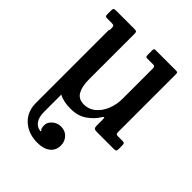

<svg xmlns="http://www.w3.org/2000/svg" viewBox="-222 -632 1004 1004"><g transform="rotate(45 280.0 -130.0)"><path d="M333.5 183Q333.5 218.5 307.8 239.2Q282 260 236 260Q169 260 126.2 221.2Q83.5 182.5 83.5 117V-423.5H87V-438Q87 -450.5 83.5 -454.2Q80 -458 69.5 -458H36.5Q26.5 -458 23 -460.8Q19.5 -463.5 19.5 -474V-499.5Q19.5 -513 22.8 -516.5Q26 -520 39.5 -520H174.5Q185.5 -520 189 -516.8Q192.5 -513.5 192.5 -503.5V-166.5Q192.5 -113 209.5 -83.2Q226.5 -53.5 266.5 -53.5Q302 -53.5 329.5 -76Q357 -98.5 372.8 -136.2Q388.5 -174 388.5 -220V-440.5Q388.5 -451 385.5 -454.5Q382.5 -458 375 -458H332.5Q324.5 -458 321.8 -460.5Q319 -463 319 -473.5V-506Q319 -515 321.2 -517.5Q323.5 -520 331.5 -520H480.5Q491 -520 493 -517Q495 -514 495 -503.5V-80.5Q495 -68 498.2 -65Q501.5 -62 512 -62H545Q553.5 -62 556.8 -58.8Q560 -55.5 560 -44.5V-20Q560 -8 557 -4Q554 0 542.5 0H415.5Q402.5 0 397.2 -4.5Q392 -9 392 -24V-64.5Q392 -79 389.5 -81.8Q387 -84.5 379 -72Q358.5 -38.5 322.2 -13.5Q286 11.5 232.5 11.5Q179 11.5 146.5 -7V117Q146.5 159.5 160.5 178.8Q174.5 198 189 202.2Q203.5 206.5 206 204.5Q208.5 202 202.5 196.8Q196.5 191.5 196.5 169Q196.5 146.5 216.8 129.2Q237 112 265 112Q295.5 112 314.5 132.8Q333.5 153.5 333.5 183Z"/></g></svg>

Font: Besley* Narrow Medium
Style: Regular
Weight: 500
Width: 4
Designer: Owen Earl
Foundry: indestructible type*
Version: Version 3.000; ttfautohint (v1.8.3)